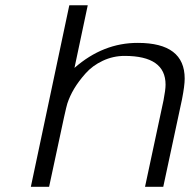

<svg xmlns="http://www.w3.org/2000/svg" viewBox="-20 -715 744 735"><path d="M98.1 0 245.1 -693.8 246.1 -694.8H315.9L265.1 -455.1Q375 -551.3 507.8 -550.8Q687 -550.8 687 -414.1Q687 -387.2 676.8 -335L605 0H535.2L606 -331.1Q613.8 -371.1 613.8 -391.1Q613.8 -501 457 -501Q413.1 -501 373.5 -482.4Q334 -463.9 307.4 -433.8Q280.8 -403.8 263.9 -375.5Q247.1 -347.2 237.8 -318.8Q234.9 -310.1 225.1 -266.1L168 0Z"/></svg>

Font: CMU Bright
Style: Oblique
Weight: 500
Italic angle: -12°
Version: Version 0.7.0